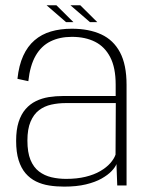

<svg xmlns="http://www.w3.org/2000/svg" viewBox="-20 -707 566 732"><path d="M224.5 4.5Q272 4.5 307.5 -4Q343 -12.5 367.2 -26.2Q391.5 -40 405.5 -54.8Q419.5 -69.5 424 -81.5L427 0H462.5V-383.5Q462.5 -460.5 437.5 -507.5Q412.5 -554.5 365.8 -576Q319 -597.5 254 -597.5Q210 -597.5 174.2 -587Q138.5 -576.5 111.8 -553.5Q85 -530.5 68.5 -494.2Q52 -458 46.5 -406.5L88 -397.5Q94.5 -457.5 116 -494.8Q137.5 -532 172.5 -549.2Q207.5 -566.5 254 -566.5Q305 -566.5 342.2 -547.8Q379.5 -529 400.2 -489Q421 -449 421 -384.5V-341H221.5Q192.5 -341 166 -336.8Q139.5 -332.5 117 -321.5Q94.5 -310.5 77.5 -291Q60.5 -271.5 51 -242Q41.5 -212.5 41.5 -170Q41.5 -126.5 51 -96.2Q60.5 -66 77.5 -46.2Q94.5 -26.5 117.5 -15.2Q140.5 -4 167.5 0.2Q194.5 4.5 224.5 4.5ZM232 -25Q203 -25 176.2 -31.2Q149.5 -37.5 128.8 -53.2Q108 -69 96.2 -97.5Q84.5 -126 84.5 -171Q84.5 -215 96.5 -243.2Q108.5 -271.5 129 -287Q149.5 -302.5 175.8 -308.2Q202 -314 230 -314H421.5L420.5 -117.5Q415 -101.5 400.5 -85Q386 -68.5 362.5 -54.8Q339 -41 306.2 -33Q273.5 -25 232 -25ZM323 -622.5H351L286 -687H248.5ZM232 -622.5H260L195 -687H157.5Z"/></svg>

Font: Anybody UltraCondensed Thin ExtraLight
Style: Regular
Weight: 250
Version: Version 1.111